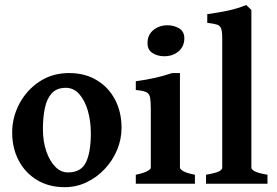

<svg xmlns="http://www.w3.org/2000/svg" viewBox="-20 -736 1108 769"><path d="M466.8 -224.1Q466.8 -178.2 449 -135.5Q431.2 -92.8 399.4 -59.1Q367.7 -25.4 326.7 -5.9Q285.6 13.7 239.3 13.7Q175.8 13.7 128.4 -14.9Q81.1 -43.5 54.9 -93Q28.8 -142.6 28.8 -205.1Q28.8 -266.6 57.9 -321Q86.9 -375.5 138.2 -409.4Q189.5 -443.4 256.8 -443.4Q320.3 -443.4 367.7 -414.8Q415 -386.2 440.9 -336.7Q466.8 -287.1 466.8 -224.1ZM343.8 -202.1Q343.8 -251 331.8 -292.5Q319.8 -334 297.4 -359.1Q274.9 -384.3 243.7 -384.3Q207.5 -384.3 187.5 -362.5Q167.5 -340.8 159.7 -303.2Q151.9 -265.6 151.9 -218.3Q151.9 -169.9 165.3 -130.6Q178.7 -91.3 201.2 -68.4Q223.6 -45.4 252 -45.4Q304.7 -45.4 324.2 -85.7Q343.8 -126 343.8 -202.1Z M718.3 -582.5Q718.3 -550.3 695.3 -530.5Q672.4 -510.7 637.7 -510.7Q611.3 -510.7 591.1 -523.4Q570.8 -536.1 570.8 -563.5Q570.8 -596.2 594.2 -615.5Q617.7 -634.8 651.4 -634.8Q676.8 -634.8 697.5 -622.3Q718.3 -609.9 718.3 -582.5ZM523.9 0V-36.1Q554.7 -42.5 569.3 -50.3Q584 -58.1 584 -64.5V-296.9Q584 -328.6 581.3 -344.5Q578.6 -360.4 566.2 -366.7Q553.7 -373 523.9 -375.5V-410.6Q564.5 -416 600.6 -424.1Q636.7 -432.1 669.4 -443.4H700.7V-64.5Q700.7 -58.6 714.1 -50.5Q727.5 -42.5 760.7 -36.1V0Z M805.2 0V-36.1Q844.7 -43 857.4 -49.8Q870.1 -56.6 870.1 -64.5V-582.5Q870.1 -609.4 865.7 -621.6Q861.3 -633.8 848.4 -637.7Q835.4 -641.6 810.1 -644.5V-679.2Q857.9 -686 893.6 -693.6Q929.2 -701.2 966.3 -715.8L986.8 -696.3V-64.5Q986.8 -57.1 1000.5 -49.8Q1014.2 -42.5 1051.3 -36.1V0Z"/></svg>

Font: Namdhinggo
Style: Bold
Weight: 700
Designer: Victor Gaultney
Foundry: SIL International
Version: Version 3.001